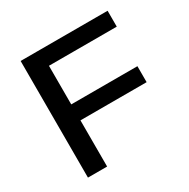

<svg xmlns="http://www.w3.org/2000/svg" viewBox="-146 -775 899 911"><g transform="rotate(-30 303.0 -319.5)"><path d="M82 0V-639H187V0ZM139 -253V-340.5H549.5V-253ZM99 -552V-639H558.5V-552Z"/></g></svg>

Font: Anek Gurmukhi Medium SemiExpanded
Style: Regular
Weight: 500
Width: 6
Version: Version 1.003